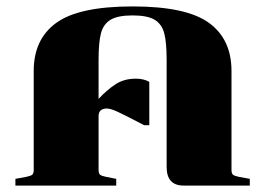

<svg xmlns="http://www.w3.org/2000/svg" viewBox="-20 -578 826 598"><path d="M725 -27 758 -21V0H552Q499 0 499 -58V-391Q499 -446 491.5 -474.5Q484 -503 461.5 -516.5Q439 -530 393 -530Q347 -530 324.5 -516.5Q302 -503 294.5 -474.5Q287 -446 287 -391V-270Q314 -299 340.5 -316Q367 -333 403 -333Q428 -333 445 -323V-188H429Q366 -221 345 -230.5Q324 -240 313 -240Q287 -240 287 -216V-49Q287 -38 291.5 -34Q296 -30 311 -27L342 -21V0H28V-21L61 -27Q76 -30 80.5 -34Q85 -38 85 -49V-357Q85 -456 155.5 -507Q226 -558 393 -558Q560 -558 630.5 -507Q701 -456 701 -357V-49Q701 -38 705.5 -34Q710 -30 725 -27Z"/></svg>

Font: Chonburi
Style: Regular
Weight: 400
Designer: Thanarat Vachiruckul and Stawix Ruecha
Foundry: Cadson Demak & Katatrad
Version: Version 1.000